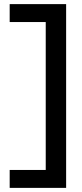

<svg xmlns="http://www.w3.org/2000/svg" viewBox="-20 -790 397 932"><path d="M27 35H202V-683H27V-770H301V122H27Z"/></svg>

Font: Gmarket Sans TTF Medium
Style: Regular
Weight: 500
Designer: Creative Director : Sungho Lee; Art Director : Kiwoong Choi; Project Manager : Sori Yang, Jongwook Yoon; Font Designer :
Foundry: Sandoll Inc.
Version: Version 1.000;hotconv 1.0.109;makeotfexe 2.5.65596